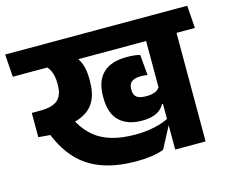

<svg xmlns="http://www.w3.org/2000/svg" viewBox="-114 -771 1083 906"><g transform="rotate(-15 427.5 -317.5)"><path d="M786.2 -568H637.7V0H786.2ZM606.9 -530.3H876L868.2 -640.8H599.1ZM-13.6 -530.3H825.8L818.1 -640.8H-21.3ZM332.8 -427.1Q332.8 -468.8 321.8 -500.2Q310.7 -531.6 286.6 -552.1H131Q157.5 -534.3 169.6 -508.3Q181.7 -482.2 181.7 -446.8V-438Q181.7 -388.5 156.1 -365.4Q130.6 -342.2 71 -342.2H28.8L84.7 -236.6L126.9 -237.8Q199.9 -240.6 245.2 -260.1Q290.6 -279.7 311.7 -318.3Q332.8 -356.9 332.8 -416.2ZM582.4 -13.9 645.7 -134.1V-153.6Q612.5 -135.5 568.1 -126.1Q523.7 -116.7 476.1 -116.8Q409.2 -116.8 360.4 -131.3Q311.6 -145.7 277.2 -174Q242.9 -202.4 218.8 -244L204.7 -268.9L28.8 -342.2V-223.5L86.3 -218.8L96.2 -196.8Q126.4 -130.4 173.2 -85.2Q219.9 -39.9 288 -16.9Q356 6.2 450.2 6.2Q487.9 6.2 522.2 1.4Q556.4 -3.5 582.4 -13.9ZM522.7 -172.1Q567.1 -172.1 594.1 -185.8Q621 -199.5 632.9 -223.3H647.9L642.1 -312.6Q635.2 -295.5 618 -287Q600.8 -278.5 571.5 -278.5Q539.3 -278.5 525.1 -289.6Q510.8 -300.6 510.8 -325.6V-329.7Q510.8 -353.3 525.5 -364.8Q540.2 -376.3 569.8 -376.3Q578.5 -376.3 586.4 -375.6Q594.3 -374.8 602.8 -373.7L593.9 -474.2Q578.8 -477.8 563.7 -479.4Q548.5 -481 529.3 -481Q451.8 -481 412.8 -442.9Q373.7 -404.9 373.7 -330.7V-322Q373.7 -246.6 413.1 -209.4Q452.5 -172.1 522.7 -172.1Z"/></g></svg>

Font: Anek Devanagari Medium
Style: Regular
Weight: 500
Designer: Kailash Malviya (Devanagari) & Yesha Goshar (Latin)
Foundry: Ek Type
Version: Version 1.003